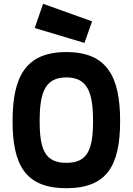

<svg xmlns="http://www.w3.org/2000/svg" viewBox="-20 -975 696 1007"><path d="M328 -121C216 -121 188 -191 188 -340C188 -489 216 -569 328 -569C440 -569 468 -489 468 -340C468 -191 440 -121 328 -121ZM328 12C542 12 610 -108 610 -340C610 -572 542 -702 328 -702C114 -702 46 -572 46 -340C46 -108 114 12 328 12ZM206 -955 162 -828 423 -750 463 -863Z"/></svg>

Font: TitilliumText22L
Style: 999 wt
Weight: 900
Designer: Campivisivi
Foundry: Campivisivi
Version: 1.000